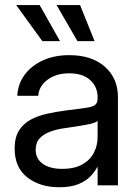

<svg xmlns="http://www.w3.org/2000/svg" viewBox="-20 -748 558 775"><path d="M218.8 7.8Q142.1 7.8 90.6 -31.7Q39.1 -71.3 39.1 -148.4Q39.1 -192.9 56.4 -220.7Q73.7 -248.5 102.8 -264.4Q131.8 -280.3 168.7 -288.6Q205.6 -296.9 244.1 -301.8Q293.5 -308.6 321.8 -312Q350.1 -315.4 362.1 -323.2Q374 -331.1 374 -350.6V-355.5Q374 -397.5 344 -424.8Q314 -452.1 259.8 -452.1Q206.1 -452.1 171.6 -426Q137.2 -399.9 134.3 -361.3H49.8Q52.2 -408.7 79.1 -445.6Q106 -482.4 152.3 -503.9Q198.7 -525.4 259.8 -525.4Q350.1 -525.4 403.1 -478.8Q456.1 -432.1 456.1 -355.5V0H374V-73.2H372.1Q362.8 -54.7 344.7 -35.9Q326.7 -17.1 296.1 -4.6Q265.6 7.8 218.8 7.8ZM230.5 -66.4Q281.2 -66.4 313 -84.7Q344.7 -103 359.4 -132.3Q374 -161.6 374 -195.3V-259.8Q364.7 -251 324.7 -243.9Q284.7 -236.8 240.2 -230.5Q210.4 -226.6 183.8 -217Q157.2 -207.5 140.6 -190.2Q124 -172.9 124 -143.6Q124 -107.4 152.6 -86.9Q181.2 -66.4 230.5 -66.4ZM150.9 -582 45.4 -727.5H140.1L222.2 -582ZM292.5 -582 208.5 -727.5H303.2L361.8 -582Z"/></svg>

Font: Inter Display
Style: Regular
Weight: 400
Designer: Rasmus Andersson
Foundry: rsms
Version: Version 4.001;git-9221beed3